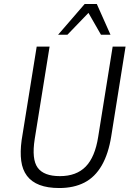

<svg xmlns="http://www.w3.org/2000/svg" viewBox="-20 -940 671 968"><path d="M279 8Q220 8 179.5 -7.5Q139 -23 116 -53.5Q93 -84 87 -129Q81 -174 89 -233L165 -705H230L155 -239Q139 -137 170 -94.5Q201 -52 282 -52Q365 -52 412 -100Q459 -148 475 -250L548 -705H613L541 -254Q527 -165 493 -106Q459 -47 405.5 -19.5Q352 8 279 8ZM273 -765 407 -920H468L537 -765H489L426 -875L320 -765Z"/></svg>

Font: Nunito Sans 7pt Condensed Light
Style: Italic
Weight: 300
Width: 3
Italic angle: -9°
Designer: Vernon Adams
Foundry: Vernon Adams
Version: Version 3.101;gftools[0.9.27]